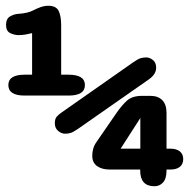

<svg xmlns="http://www.w3.org/2000/svg" viewBox="-20 -642 659 667"><path d="M65.5 -310Q9 -310 9 -346.5Q9 -382.5 65.5 -382.5H91.5V-527Q82 -524.5 69.8 -522.2Q57.5 -520 44.5 -520Q30 -520 15.5 -527Q1 -534 1 -555.5Q1 -577.5 15.8 -585.5Q30.5 -593.5 45 -594Q60.5 -595 74 -598.2Q87.5 -601.5 96.5 -606.5Q105.5 -611.5 120 -616.8Q134.5 -622 147.5 -622Q175 -622 183.8 -604Q192.5 -586 192.5 -554.5V-382.5H218.5Q275 -382.5 275 -346.5Q275 -310 218.5 -310ZM516.5 5Q467 5 467 -50V-53H361.5Q334 -53 317.2 -65Q300.5 -77 300.5 -101Q300.5 -112 303.5 -124Q306.5 -136 314 -147L385 -250Q403 -276 421.2 -292.5Q439.5 -309 473.5 -309H502.5Q529 -309 543.8 -294Q558.5 -279 558.5 -250V-125.5H572.5Q593 -125.5 604.8 -116Q616.5 -106.5 616.5 -89Q616.5 -71.5 604.5 -62.2Q592.5 -53 572.5 -53H558.5V-50Q558.5 -21.5 546.5 -8.2Q534.5 5 516.5 5ZM399 -125.5H467.5V-232ZM206 -177.5Q193.5 -177.5 182 -187.2Q170.5 -197 170.5 -213.5Q170.5 -228.5 176.5 -236Q182.5 -243.5 195 -252L442 -425Q459 -437 468.5 -439.8Q478 -442.5 488 -442.5Q500 -442.5 511.2 -433.5Q522.5 -424.5 522.5 -407Q522.5 -384 497.5 -366.5L250.5 -194Q233.5 -182.5 224.8 -180Q216 -177.5 206 -177.5Z"/></svg>

Font: Sono ExtraLight Monospace ExtraBold
Style: Regular
Weight: 800
Version: Version 2.112